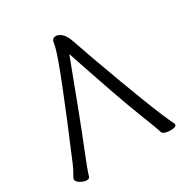

<svg xmlns="http://www.w3.org/2000/svg" viewBox="-168 -845 956 995"><g transform="rotate(-30 310.0 -347.0)"><path d="M609 -6Q609 10 572 10Q556 10 541 5Q526 0 524 -10Q518 -33 472.5 -148Q427 -263 316 -595Q188 -254 142 -141Q96 -28 87 6Q84 17 67.5 17Q51 17 31 5Q11 -7 11 -21Q11 -26 23 -46Q35 -66 47 -94Q247 -567 270 -659Q274 -677 276 -688Q279 -711 302 -711Q318 -711 336 -695.5Q354 -680 369 -635.5Q384 -591 410 -518Q553 -121 608 -10Q609 -8 609 -6Z"/></g></svg>

Font: LXGW WenKai Lite
Style: Regular
Weight: 400
Designer: LXGW / Fontworks Inc.
Foundry: LXGW / Fontworks Inc.
Version: Version 1.511; March 25, 2025